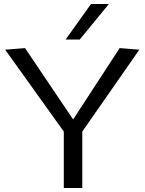

<svg xmlns="http://www.w3.org/2000/svg" viewBox="-20 -946 729 966"><path d="M301 0V-284L6 -696L106 -704L348 -345L582 -704L681 -696L394 -284V0ZM310 -747 438 -926H528L381 -747Z"/></svg>

Font: Georama SemiExpanded
Style: Regular
Weight: 400
Width: 6
Designer: Jean-Baptiste Levee
Foundry: Production Type
Version: Version 1.001